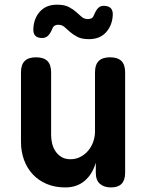

<svg xmlns="http://www.w3.org/2000/svg" viewBox="-20 -811 640 841"><path d="M396.1 -494Q396.1 -527.5 412.3 -543.7Q428.6 -560 462.1 -560Q495.6 -560 511.9 -543.7Q528.1 -527.5 528.1 -494V-54.6Q528.1 -21.8 512.6 -5.9Q497 10 466.3 10Q435.6 10 417.6 -5.9Q399.6 -21.8 399.6 -54.6V-98.2Q384.2 -46.7 350.2 -18.4Q316.2 10 266.1 10Q220.5 10 184.5 -5.3Q148.6 -20.5 123.4 -47.6Q98.2 -74.7 85 -111.1Q71.9 -147.5 71.9 -190.5V-494Q71.9 -527.5 88.1 -543.7Q104.4 -560 137.9 -560Q171.4 -560 187.7 -543.7Q203.9 -527.5 203.9 -494V-219.3Q203.9 -199.6 208.8 -180.7Q213.7 -161.7 224.1 -146.9Q234.4 -132 250.2 -122.8Q266 -113.5 288.8 -113.5Q313 -113.5 333 -124.3Q353.1 -135 367 -151.9Q380.9 -168.7 388.5 -190.4Q396.1 -212.1 396.1 -234.7ZM208.5 -683.5Q199.5 -662.3 189.2 -653.4Q178.9 -644.5 165 -644.5Q144.5 -644.5 134.9 -654.2Q125.3 -664 126 -683.8Q127.7 -730 154.9 -760.3Q182.1 -790.5 230 -790.5Q261.7 -790.5 280.9 -780.6Q300.1 -770.6 313.1 -759Q326.1 -747.4 337.3 -737.5Q348.4 -727.5 365 -727.5Q371.2 -727.5 376 -729.1Q380.8 -730.7 383.9 -733.1Q387.1 -735.5 388.9 -739.1Q390.8 -742.6 392.2 -746.5Q401.2 -767.7 410.7 -776.6Q420.1 -785.5 434 -785.5Q454.5 -785.5 464.6 -775.8Q474.7 -766 474 -746.2Q472.3 -701 445.1 -670.2Q417.9 -639.5 370 -639.5Q338.3 -639.5 319.1 -649.4Q299.9 -659.4 286.9 -671Q273.9 -682.6 262.7 -692.5Q251.6 -702.5 235 -702.5Q229.1 -702.5 224.7 -700.9Q220.2 -699.3 217.1 -696.9Q213.9 -694.5 211.7 -690.9Q209.5 -687.4 208.5 -683.5Z"/></svg>

Font: Maple Mono
Style: Regular
Weight: 400
Monospace: yes
Designer: subframe7536
Version: Version 7.300